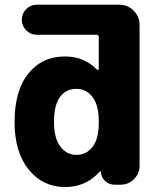

<svg xmlns="http://www.w3.org/2000/svg" viewBox="-20 -794 670 804"><path d="M206.1 -283.2Q206.1 -215.8 232.4 -180.7Q258.8 -145.5 299.8 -145.5Q341.8 -145.5 367.7 -179.2Q393.6 -212.9 393.6 -278.3V-288.1Q393.6 -352.5 367.7 -387.2Q341.8 -421.9 299.8 -421.9Q255.9 -421.9 231 -387.7Q206.1 -353.5 206.1 -283.2ZM393.6 -638.7Q393.6 -648.4 383.8 -648.4H134.8Q108.4 -648.4 89.8 -667Q71.3 -685.5 71.3 -711.4Q71.3 -737.3 89.8 -755.9Q108.4 -774.4 134.8 -774.4H479.5Q514.6 -774.4 539.6 -749.5Q564.5 -724.6 564.5 -689.5V-99.6Q564.5 -67.4 541 -43.9Q517.6 -20.5 484.4 -20.5H460Q436.5 -20.5 419.9 -36.1Q403.3 -51.8 402.3 -75.2Q402.3 -76.2 400.9 -76.7Q399.4 -77.1 398.4 -76.2Q340.8 -10.7 252 -10.7Q160.2 -10.7 100.6 -83.5Q41 -156.2 41 -283.2Q41 -414.1 98.6 -485.8Q156.2 -557.6 252 -557.6Q333 -557.6 386.7 -502Q388.7 -500 391.1 -501Q393.6 -502 393.6 -504.9Z"/></svg>

Font: Gen Jyuu GothicX Heavy
Style: Bold
Weight: 900
Designer: [Source Han Sans]
Ryoko NISHIZUKA  (kana & ideographs); Paul D. Hunt (Latin, Greek & Cyrillic); Wenlong ZHANG  (bopomofo
Version: Version 1.002.20150607